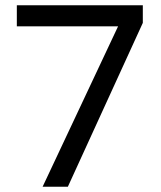

<svg xmlns="http://www.w3.org/2000/svg" viewBox="-20 -710 612 730"><path d="M142 0 429 -610H44V-690H523V-623L238 0Z"/></svg>

Font: kannada115
Style: Book
Weight: 400
Designer: Jelle Bosma - Monotype Design Team
Foundry: Monotype Imaging Inc.
Version: Version 2.003